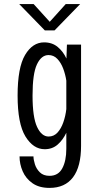

<svg xmlns="http://www.w3.org/2000/svg" viewBox="-20 -718 490 938"><path d="M198.5 11Q142.5 11 104.2 -51.5Q66 -114 66 -251Q66 -388 102.5 -449.5Q139 -511 195.5 -511Q235 -511 262 -488.5Q289 -466 304.5 -432L307 -500H376V-5.5Q376 96 336.8 148Q297.5 200 222 200Q171 200 138.5 177Q106 154 90.8 118.8Q75.5 83.5 75.5 46H143.5Q143.5 62 150.5 84.5Q157.5 107 174.8 124Q192 141 222 141Q264.5 141 284.2 104.5Q304 68 304 8.5V-69.5Q288 -35 262 -12Q236 11 198.5 11ZM139 -251Q139 -145.5 161 -98.2Q183 -51 217.5 -51Q243 -51 260.8 -70.2Q278.5 -89.5 289.2 -120Q300 -150.5 304 -185V-324Q299.5 -354 288.8 -382.8Q278 -411.5 260.2 -430.2Q242.5 -449 217 -449Q182 -449 160.5 -403.5Q139 -358 139 -251ZM74 -698H144.5L223 -611.5L301 -698H371.5L246.5 -569.5H199Z"/></svg>

Font: Trispace Condensed Light
Style: Regular
Weight: 300
Width: 3
Designer: Tyler Finck
Foundry: Etcetera Type Company
Version: Version 1.210; ttfautohint (v1.8.3)